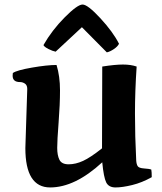

<svg xmlns="http://www.w3.org/2000/svg" viewBox="-20 -802 710 839"><path d="M67.4 -443.4Q35.2 -443.4 35.2 -471.2Q35.2 -479 36.1 -482.9Q53.2 -495.1 119.6 -506.6Q186 -518.1 227.1 -518.1Q242.2 -468.8 242.2 -407.2Q242.2 -345.7 236.1 -266.8Q230 -188 230 -155.8Q230 -123.5 239.7 -103.8Q249.5 -84 280 -84Q310.5 -84 343 -98.9Q375.5 -113.8 425.8 -153.8Q425.8 -304.2 426.8 -511.2Q482.9 -520 517.3 -520Q551.8 -520 577.1 -511.2Q569.8 -404.3 569.8 -305.9Q569.8 -207.5 575.2 -101.1Q576.2 -85 581.5 -76.2Q586.9 -67.4 609.6 -65.9Q632.3 -64.5 641.1 -61Q643.1 -50.8 643.1 -27.8Q600.6 -3.9 557.6 6.6Q514.6 17.1 484.9 17.1Q455.1 17.1 444.1 -4.9Q433.1 -26.9 426.8 -92.8Q307.6 17.1 199.2 17.1Q90.8 17.1 90.8 -154.8L99.1 -413.1Q99.1 -429.7 89.1 -436.5Q79.1 -443.4 67.4 -443.4ZM169.9 -605Q207 -669.9 262.7 -726.1Q318.4 -782.2 340.8 -782.2Q363.3 -782.2 418.7 -722.2Q474.1 -662.1 500 -610.8Q494.6 -599.1 477.8 -587.6Q460.9 -576.2 446.8 -573.2L337.9 -683.1L223.1 -576.2Q210 -578.6 191.7 -587.9Q173.3 -597.2 169.9 -605Z"/></svg>

Font: Marko One
Style: Regular
Weight: 400
Designer: Zhenya Spizhovyi
Foundry: Cyreal
Version: Version 1.003